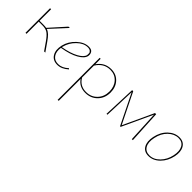

<svg xmlns="http://www.w3.org/2000/svg" viewBox="76 -1184 2247 2247"><g transform="rotate(45 1199.5 -60.5)"><path d="M347 -106 421 0H401L332 -99Q290 -159 257.5 -180.5Q225 -202 171 -202H110V0H93V-407H110V-216H174Q203 -216 223 -212L398 -407H420L237 -208Q267 -198 291.5 -174.5Q316 -151 347 -106Z M733 -410Q779 -410 794.5 -384.5Q810 -359 804 -327Q794 -277 717.5 -233.5Q641 -190 511 -169Q500 -98 530 -54.5Q560 -11 621 -11Q686 -11 746 -67L756 -57Q690 3 620 3Q547 3 513 -52Q479 -107 499 -194Q520 -281 589.5 -345.5Q659 -410 733 -410ZM788 -327Q788 -339 788.5 -354.5Q789 -370 773.5 -383Q758 -396 729 -396Q661 -396 598.5 -335Q536 -274 516 -194L513 -182Q632 -203 705 -242.5Q778 -282 788 -327Z M1104 -410Q1188 -410 1240 -353.5Q1292 -297 1292 -210Q1292 -117 1233 -57Q1174 3 1084 3Q984 3 931 -74V288L914 289V-407H930L931 -317Q994 -410 1104 -410ZM1083 -11Q1166 -11 1220 -67Q1274 -123 1274 -209Q1274 -291 1226 -343.5Q1178 -396 1102 -396Q994 -396 931 -295V-99Q981 -11 1083 -11Z M1870 0H1853L1834 -386L1659 -9H1649L1463 -387L1449 0H1434L1450 -408H1468L1654 -31L1829 -408H1848Z M2128 3Q2057 3 2025.5 -51.5Q1994 -106 2012 -194Q2032 -291 2094.5 -350.5Q2157 -410 2233 -410Q2304 -410 2336 -355.5Q2368 -301 2350 -215Q2330 -120 2268 -58.5Q2206 3 2128 3ZM2132 -11Q2202 -11 2258.5 -69Q2315 -127 2333 -215Q2350 -295 2323 -345.5Q2296 -396 2231 -396Q2163 -396 2105 -340.5Q2047 -285 2029 -194Q2011 -110 2039.5 -60.5Q2068 -11 2132 -11Z"/></g></svg>

Font: EauTestText Thin
Style: Italic
Weight: 250
Italic angle: -12°
Designer: Christian Thalmann (Catharsis Fonts)
Version: Version 0.001;PS 000.001;hotconv 1.0.88;makeotf.lib2.5.64775